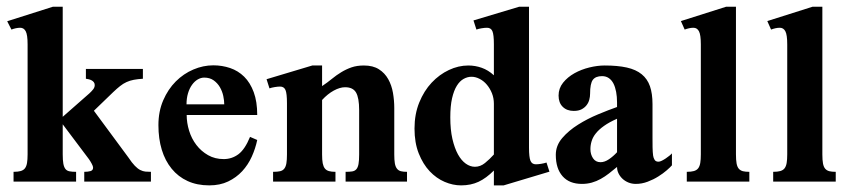

<svg xmlns="http://www.w3.org/2000/svg" viewBox="-20 -543 2545 574"><path d="M231.9 0V-29.3Q242.7 -29.3 250.5 -31.5Q258.3 -33.7 258.3 -42Q258.3 -45.9 254.4 -53.2Q250.5 -60.5 246.1 -66.9L167.5 -171.4V-81.5Q167.5 -64 169.4 -53.5Q171.4 -43 175.8 -37.6Q180.2 -32.2 188 -30.8Q195.8 -29.3 207.5 -29.3V0H20.5V-29.3Q33.7 -29.3 42 -31.7Q50.3 -34.2 54.7 -40Q59.1 -45.9 60.8 -55.9Q62.5 -65.9 62.5 -81.5V-410.2Q62.5 -439 56.9 -449.5Q51.3 -460 40.5 -460Q34.2 -460 27.1 -458.5Q20 -457 14.2 -454.6L1.5 -479.5L138.2 -522.9H167.5V-193.8L247.6 -264.2Q253.4 -269.5 258.3 -275.6Q263.2 -281.7 263.2 -288.6Q263.2 -293.5 260.7 -296.9Q258.3 -300.3 254.4 -302.5Q250.5 -304.7 245.8 -305.9Q241.2 -307.1 236.8 -307.6V-336.9H407.2V-307.6Q391.6 -306.6 379.9 -304.4Q368.2 -302.2 358.2 -297.6Q348.1 -293 338.9 -285.6Q329.6 -278.3 318.4 -267.6L260.7 -211.9L363.8 -72.3Q374.5 -56.2 383.1 -47.4Q391.6 -38.6 399.4 -34.7Q407.2 -30.8 414.8 -30Q422.4 -29.3 431.2 -29.3V0Z M749 -124.5Q743.7 -99.1 732.7 -74.7Q721.7 -50.3 704.1 -31.2Q686.5 -12.2 662.1 -0.5Q637.7 11.2 605.5 11.2Q569.3 11.2 541 -1.7Q512.7 -14.6 493.2 -38.6Q473.6 -62.5 463.6 -95.5Q453.6 -128.4 453.6 -168.9Q453.6 -210 468 -243.2Q482.4 -276.4 505.6 -299.6Q528.8 -322.8 558.1 -335.2Q587.4 -347.7 617.7 -347.7Q644 -347.7 668 -339.6Q691.9 -331.5 710 -313.7Q728 -295.9 738.5 -267.6Q749 -239.3 749 -199.2H538.1Q538.1 -175.8 545.4 -152.1Q552.7 -128.4 567.1 -109.6Q581.5 -90.8 602.1 -79.1Q622.6 -67.4 648.9 -67.4Q673.3 -67.4 692.9 -82Q712.4 -96.7 727.5 -133.8ZM650.4 -231Q650.4 -242.2 647.5 -256.1Q644.5 -270 637.5 -282.2Q630.4 -294.4 618.9 -302.7Q607.4 -311 590.3 -311Q580.6 -311 571 -305.4Q561.5 -299.8 554 -289.3Q546.4 -278.8 542 -263.9Q537.6 -249 537.6 -231Z M1013.2 0V-29.3Q1024.9 -29.3 1032.7 -30.5Q1040.5 -31.7 1045.2 -36.9Q1049.8 -42 1051.8 -52.5Q1053.7 -63 1053.7 -81.1V-213.9Q1053.7 -250.5 1044.4 -266.4Q1035.2 -282.2 1011.7 -282.2Q996.1 -282.2 977.8 -272.2Q959.5 -262.2 942.9 -244.1V-81.1Q942.9 -64.9 944.8 -54.9Q946.8 -44.9 951.2 -39.3Q955.6 -33.7 963.4 -31.5Q971.2 -29.3 982.9 -29.3V0H796.4V-29.3Q809.6 -29.3 817.6 -31.2Q825.7 -33.2 830.1 -39.1Q834.5 -44.9 836.2 -54.9Q837.9 -64.9 837.9 -81.1V-234.4Q837.9 -263.7 833.5 -273.9Q829.1 -284.2 817.4 -284.2Q811 -284.2 801.5 -282.7Q792 -281.2 785.6 -278.8L776.9 -306.2L913.6 -347.2H942.9V-285.6Q959 -296.4 972.4 -307.4Q985.8 -318.4 1000.2 -327.1Q1014.6 -335.9 1030.8 -341.6Q1046.9 -347.2 1067.9 -347.2Q1095.2 -347.2 1112.8 -335.9Q1130.4 -324.7 1140.6 -306.4Q1150.9 -288.1 1154.8 -265.4Q1158.7 -242.7 1158.7 -220.2V-81.1Q1158.7 -64.9 1160.4 -54.9Q1162.1 -44.9 1166.5 -39.1Q1170.9 -33.2 1178.2 -31.2Q1185.5 -29.3 1196.8 -29.3V0Z M1485.8 11.2H1456.5V-33.2Q1433.6 -10.3 1410.6 0.5Q1387.7 11.2 1358.4 11.2Q1334 11.2 1309.3 0.7Q1284.7 -9.8 1264.6 -31Q1244.6 -52.2 1231.9 -84.2Q1219.2 -116.2 1219.2 -158.7Q1219.2 -201.7 1233.4 -236.6Q1247.6 -271.5 1270.5 -295.9Q1293.5 -320.3 1322 -333.7Q1350.6 -347.2 1379.9 -347.2Q1400.9 -347.2 1420.2 -340.3Q1439.5 -333.5 1456.5 -317.9V-410.6Q1456.5 -439.5 1452.1 -449.7Q1447.8 -460 1436 -460Q1429.2 -460 1419.9 -458.5Q1410.6 -457 1404.3 -454.6L1395.5 -481.9L1532.2 -522.9H1561.5V-101.6Q1561.5 -72.8 1565.9 -62.3Q1570.3 -51.8 1582 -51.8Q1587.9 -51.8 1597.4 -53.2Q1606.9 -54.7 1613.8 -57.1L1622.6 -29.8ZM1456.5 -232.9Q1456.5 -249.5 1450.7 -264.2Q1444.8 -278.8 1435.5 -289.8Q1426.3 -300.8 1414.1 -307.1Q1401.9 -313.5 1389.6 -313.5Q1377.4 -313.5 1366 -307.1Q1354.5 -300.8 1345.7 -286.6Q1336.9 -272.5 1331.5 -249.3Q1326.2 -226.1 1326.2 -191.9Q1326.2 -155.3 1332.5 -127.7Q1338.9 -100.1 1349.1 -81.5Q1359.4 -63 1372.6 -53.7Q1385.7 -44.4 1399.9 -44.4Q1416 -44.4 1429.9 -55.7Q1443.8 -66.9 1456.5 -81.1Z M1988.8 -48.8Q1983.9 -43 1973.1 -33.7Q1962.4 -24.4 1948 -15.4Q1933.6 -6.3 1916.3 0.2Q1898.9 6.8 1880.9 6.8Q1869.1 6.8 1858.9 2.7Q1848.6 -1.5 1841.1 -8.5Q1833.5 -15.6 1829.1 -24.7Q1824.7 -33.7 1824.7 -43.9Q1812.5 -33.7 1800.5 -24.4Q1788.6 -15.1 1775.9 -8.1Q1763.2 -1 1749.3 2.9Q1735.4 6.8 1719.7 6.8Q1682.1 6.8 1661.9 -16.1Q1641.6 -39.1 1641.6 -80.1Q1641.6 -107.9 1660.9 -130.4Q1680.2 -152.8 1708.3 -170.4Q1736.3 -188 1768.1 -201.2Q1799.8 -214.4 1824.7 -223.1V-236.8Q1824.7 -253.9 1822 -268.3Q1819.3 -282.7 1814 -293.2Q1808.6 -303.7 1800 -309.6Q1791.5 -315.4 1779.8 -315.4Q1760.7 -315.4 1752.4 -304.4Q1744.1 -293.5 1744.1 -262.2Q1744.1 -253.9 1741.7 -244.9Q1739.3 -235.8 1733.6 -228.5Q1728 -221.2 1718.8 -216.3Q1709.5 -211.4 1695.3 -211.4Q1674.8 -211.4 1662.4 -223.6Q1649.9 -235.8 1649.9 -257.3Q1649.9 -278.8 1663.3 -295.7Q1676.8 -312.5 1697.3 -324Q1717.8 -335.4 1741.9 -341.3Q1766.1 -347.2 1787.6 -347.2Q1826.7 -347.2 1854 -341.1Q1881.3 -335 1898.4 -321Q1915.5 -307.1 1923.1 -285.2Q1930.7 -263.2 1930.7 -231.9V-131.8Q1930.7 -117.7 1930.9 -102.5Q1931.2 -87.4 1932.6 -77.6Q1933.6 -70.8 1937 -65.2Q1940.4 -59.6 1948.7 -59.6Q1952.6 -59.6 1958.5 -62.5Q1964.4 -65.4 1970.2 -69.3Q1976.1 -73.2 1981.2 -77.4Q1986.3 -81.5 1988.8 -84.5ZM1824.7 -188Q1801.3 -177.7 1785.9 -166.7Q1770.5 -155.8 1761.5 -144.5Q1752.4 -133.3 1748.8 -121.3Q1745.1 -109.4 1745.1 -97.2Q1745.1 -81.5 1752.9 -69.8Q1760.7 -58.1 1775.4 -58.1Q1787.6 -58.1 1800.5 -66.9Q1813.5 -75.7 1824.7 -87.9Z M2033.2 0V-29.3Q2046.4 -29.3 2054.7 -31.7Q2063 -34.2 2067.4 -40Q2071.8 -45.9 2073.5 -55.9Q2075.2 -65.9 2075.2 -81.5V-410.2Q2075.2 -439 2069.6 -449.5Q2064 -460 2053.2 -460Q2046.4 -460 2039.8 -458.5Q2033.2 -457 2026.9 -454.6L2015.6 -480L2150.9 -522.9H2180.2V-81.5Q2180.2 -64.5 2182.1 -54.2Q2184.1 -43.9 2188.7 -38.6Q2193.4 -33.2 2200.9 -31.2Q2208.5 -29.3 2220.2 -29.3V0Z M2291.5 0V-29.3Q2304.7 -29.3 2313 -31.7Q2321.3 -34.2 2325.7 -40Q2330.1 -45.9 2331.8 -55.9Q2333.5 -65.9 2333.5 -81.5V-410.2Q2333.5 -439 2327.9 -449.5Q2322.3 -460 2311.5 -460Q2304.7 -460 2298.1 -458.5Q2291.5 -457 2285.2 -454.6L2273.9 -480L2409.2 -522.9H2438.5V-81.5Q2438.5 -64.5 2440.4 -54.2Q2442.4 -43.9 2447 -38.6Q2451.7 -33.2 2459.2 -31.2Q2466.8 -29.3 2478.5 -29.3V0Z"/></svg>

Font: Scheherazade
Style: Bold
Weight: 700
Version: Version 2.100 (build 932/914)